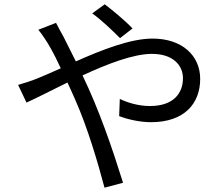

<svg xmlns="http://www.w3.org/2000/svg" viewBox="-20 -824 1040 891"><path d="M595 -692C558 -731 499 -779 466 -804L408 -762C451 -731 499 -685 537 -647ZM158 -686C201 -632 233 -570 262 -507C219 -488 179 -470 146 -457C128 -450 93 -438 64 -430L103 -348C148 -368 217 -404 293 -441C305 -415 318 -387 330 -359C387 -230 434 -70 465 47L551 24C498 -145 440 -314 363 -474C477 -527 599 -574 685 -574C783 -574 829 -521 829 -461C829 -391 785 -332 676 -332C623 -332 573 -347 536 -365L533 -285C570 -271 626 -257 681 -257C836 -257 909 -344 909 -458C909 -566 825 -645 688 -645C585 -645 451 -592 332 -539C312 -580 292 -620 275 -653C265 -670 248 -702 240 -718Z"/></svg>

Font: Noto Sans KR Regular
Style: Regular
Weight: 400
Designer: Ryoko NISHIZUKA  (kana & ideographs); Paul D. Hunt (Latin, Greek & Cyrillic); Wenlong ZHANG  (bopomofo); Sandoll Communi
Foundry: Adobe Systems Incorporated
Version: Version 1.004;PS 1.004;hotconv 1.0.82;makeotf.lib2.5.63406